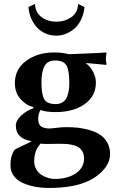

<svg xmlns="http://www.w3.org/2000/svg" viewBox="-20 -701 601 959"><path d="M154.8 -681.2 122.1 -666C125.7 -624.3 140.1 -590.1 165.5 -563.2C190.9 -536.4 223.5 -522.9 263.2 -522.9C276.9 -522.9 290.9 -525.6 305.2 -530.8C319.5 -536 333.7 -543.9 347.7 -554.7C361.7 -565.4 373.6 -580.5 383.5 -599.9C393.5 -619.2 399.6 -641.3 401.9 -666L370.1 -681.2C368.8 -651.9 357.4 -629.8 335.9 -615C314.5 -600.2 290.2 -592.8 263.2 -592.8C231.6 -592.8 205.9 -600.7 186 -616.7C166.2 -632.6 155.8 -654.1 154.8 -681.2ZM459 -289.1C459 -306.6 454.3 -324.5 444.8 -342.8C435.4 -361 423 -375.3 407.7 -385.7C419.1 -385.4 436.8 -384 460.7 -381.6C484.6 -379.2 500.7 -377.6 508.8 -377L512.2 -379.9C509.9 -390.3 508.8 -399.4 508.8 -407.2C508.8 -416.3 509.9 -425.9 512.2 -436L508.8 -439C490.9 -437.3 460 -435.7 416.3 -434.1C372.5 -432.5 341.5 -431.2 323.2 -430.2C303.4 -436 279.3 -439 251 -439C195.3 -439 148.6 -425 110.8 -397.2C73.1 -369.4 54.2 -332 54.2 -285.2C54.2 -242.2 72.3 -208.2 108.4 -183.1C118.2 -176.3 131.3 -170.2 147.9 -165L146 -160.2C123.2 -152.3 103 -140.1 85.4 -123.3C67.9 -106.5 59.1 -90.2 59.1 -74.2C59.1 -29.9 85.4 -3.9 138.2 3.9C130.7 8.8 116.7 15.9 96.2 25.1C75.7 34.4 61.7 41.3 54.2 45.9C39.6 64.8 32.2 90.8 32.2 124C32.2 144.9 37.9 162.9 49.3 178.2C60.7 193.5 76.1 205.3 95.5 213.6C114.8 221.9 135.3 228 156.7 231.9C178.2 235.8 201 237.8 225.1 237.8C308.8 237.8 375.8 225.4 426.3 200.7C456.9 185.7 481.8 166.3 501 142.6C520.2 118.8 529.8 93.9 529.8 67.9C529.8 46.1 525.1 26.9 515.6 10.5C506.2 -5.9 494.2 -18.9 479.7 -28.3C465.3 -37.8 447.8 -45.4 427.5 -51.3C407.1 -57.1 387.8 -61 369.4 -63C351 -64.9 331.5 -65.9 311 -65.9C294.4 -65.9 273.4 -64.3 248 -61C242.8 -60.7 238.7 -60.3 235.6 -59.8C232.5 -59.3 230.3 -59.1 229 -59.1C211.4 -59.1 197.3 -62.3 186.8 -68.6C176.2 -75 170.9 -87.7 170.9 -106.9C170.9 -124.8 174.8 -139.8 182.6 -151.9C199.9 -144.7 224.9 -141.1 257.8 -141.1C317.1 -141.1 365.4 -154.4 402.8 -180.9C440.3 -207.4 459 -243.5 459 -289.1ZM326.2 -288.1C326.2 -252.3 320.7 -225.5 309.8 -207.8C298.9 -190 281.6 -181.2 257.8 -181.2C228.8 -181.2 209.8 -189.4 200.7 -205.8C191.6 -222.2 187 -250.3 187 -290C187 -325.2 192.1 -352.1 202.4 -370.8C212.6 -389.6 230.1 -398.9 254.9 -398.9C283.5 -398.9 302.6 -390.5 312 -373.8C321.5 -357 326.2 -328.5 326.2 -288.1ZM183.1 16.1C191.6 17.4 199.2 18.1 206.1 18.1C217.1 18.1 230.7 17.9 246.8 17.6C262.9 17.3 272.6 17.1 275.9 17.1C289.6 17.1 301.2 17.4 310.8 18.1C320.4 18.7 331.3 20.4 343.5 23.2C355.7 26 365.6 29.9 373 34.9C380.5 40 386.9 47.2 392.1 56.6C397.3 66.1 399.9 77.5 399.9 90.8C399.9 121.1 386.2 145.7 358.9 164.6C331.5 183.4 296.2 192.9 252.9 192.9C243.5 192.9 233.3 191.3 222.4 188.2C211.5 185.1 200.5 180.4 189.5 174.1C178.4 167.7 169.2 158.4 161.9 146.2C154.5 134 150.9 120 150.9 104C150.9 67.5 161.6 38.2 183.1 16.1Z"/></svg>

Font: Linux Biolinum G
Style: Bold
Weight: 700
Designer: Philipp H. Poll
Foundry: Philipp H. Poll
Version: Version 1.1.0